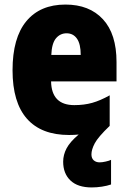

<svg xmlns="http://www.w3.org/2000/svg" viewBox="-20 -582 563 842"><path d="M381 95Q381 112 391 121Q401 130 417 130Q428 130 443.5 126.5Q459 123 467 119V227Q450 233 427 236.5Q404 240 382 240Q321 240 289 209.5Q257 179 257 127Q257 97 272 68.5Q287 40 325 8Q305 10 283 10Q161 10 98 -61.5Q35 -133 35 -274Q35 -416 95.5 -489Q156 -562 267 -562Q372 -562 431.5 -497.5Q491 -433 491 -310V-225H204Q206 -121 306 -121Q349 -121 384.5 -131Q420 -141 461 -164V-30Q410 19 395.5 46.5Q381 74 381 95ZM272 -436Q244 -436 225.5 -414Q207 -392 205 -341H334Q334 -389 317.5 -412.5Q301 -436 272 -436Z"/></svg>

Font: Noto Sans Gurmukhi UI Condensed Black
Style: Regular
Weight: 900
Width: 3
Designer: Jelle Bosma - Monotype Design Team
Foundry: Monotype Imaging Inc.
Version: Version 2.004; ttfautohint (v1.8.4.7-5d5b)